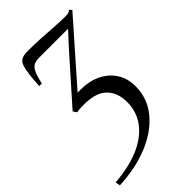

<svg xmlns="http://www.w3.org/2000/svg" viewBox="-252 -588 902 902"><g transform="rotate(-45 198.5 -137.0)"><path d="M-18.5 239.5 -23 215.5Q72.5 208.5 141 178.8Q209.5 149 246 100Q282.5 51 282.5 -13Q282.5 -75.5 246.5 -112Q210.5 -148.5 130 -148.5Q116.5 -148.5 104.2 -147.8Q92 -147 82.5 -145L70 -163L266.5 -384.5L329.5 -453Q308 -453 273 -453Q238 -453 201.2 -453Q164.5 -453 138.5 -453Q116.5 -453 102.5 -446.2Q88.5 -439.5 79 -419Q69.5 -398.5 60 -358H43.5Q44.5 -376 45.8 -394Q47 -412 49.2 -429Q51.5 -446 54.5 -461Q58 -479 64.8 -490.5Q71.5 -502 84.5 -507.5Q97.5 -513 120 -513Q163.5 -513 207.8 -510.5Q252 -508 291.2 -505.2Q330.5 -502.5 359.5 -502.5Q372.5 -502.5 379.8 -503.8Q387 -505 395 -512.5L406.5 -501.5L149 -209Q153.5 -209 158.5 -209Q163.5 -209 169.5 -209Q226 -209 269.5 -188Q313 -167 338 -128.5Q363 -90 363 -38Q363 41.5 313.5 102.2Q264 163 178 198.8Q92 234.5 -18.5 239.5Z"/></g></svg>

Font: Merriweather 144pt Light
Style: Italic
Weight: 300
Italic angle: -7.8°
Version: Version 2.101